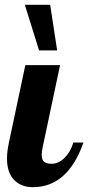

<svg xmlns="http://www.w3.org/2000/svg" viewBox="-20 -770 366 796"><path d="M9 -114Q9 -141 17 -179L85 -500H229L157 -160Q153 -143 153 -128Q153 -108 162.5 -99.5Q172 -91 194 -91Q223 -91 248 -116Q273 -141 284 -179H326Q261 6 116 6Q68 6 38.5 -24Q9 -54 9 -114ZM83 -750H188L217 -561H142Z"/></svg>

Font: Lobster Two
Style: Bold Italic
Weight: 700
Designer: Pablo Impallari
Foundry: Pablo Impallari. www.impallari.com
Version: Version 1.006